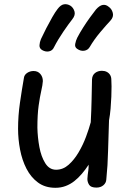

<svg xmlns="http://www.w3.org/2000/svg" viewBox="-20 -882 622 914"><path d="M244 12Q195 12 161 -13Q127 -38 106 -79Q85 -120 75.5 -170Q66 -220 66 -269Q66 -331 75 -393Q84 -455 94 -512Q96 -526 109.5 -535Q123 -544 140 -544Q160 -544 172 -530Q184 -516 184 -496Q183 -478 176.5 -450Q170 -422 164 -379.5Q158 -337 158 -274Q159 -228 167.5 -182Q176 -136 195.5 -105Q215 -74 247 -74Q280 -74 306.5 -97.5Q333 -121 354 -156.5Q375 -192 389.5 -231Q404 -270 412 -300Q415 -357 416 -408Q417 -459 418 -504Q419 -524 432.5 -534.5Q446 -545 465 -545Q478 -545 488 -540Q498 -535 504 -525.5Q510 -516 510 -502Q511 -492 511 -470.5Q511 -449 510 -422Q509 -395 506.5 -365.5Q504 -336 499 -309Q496 -235 494.5 -165Q493 -95 486 -27Q485 -11 472 0Q459 11 439 11Q413 11 404.5 -2Q396 -15 396 -30Q396 -39 397.5 -49Q399 -59 400.5 -71Q402 -83 402 -98Q387 -75 370 -55Q353 -35 334 -20Q315 -5 292.5 3.5Q270 12 244 12ZM237 -657Q230 -641 213.5 -637.5Q197 -634 180 -644Q167 -652 168 -667Q169 -682 175 -696Q186 -720 200.5 -748Q215 -776 229 -800.5Q243 -825 254 -839Q269 -859 284.5 -861.5Q300 -864 315 -855Q329 -846 334.5 -828Q340 -810 324 -790Q308 -770 282 -732Q256 -694 237 -657ZM407 -658Q398 -643 381 -640.5Q364 -638 348 -649Q335 -657 338 -673Q341 -689 348 -703Q360 -726 376.5 -752Q393 -778 409.5 -800.5Q426 -823 437 -837Q454 -856 469 -858.5Q484 -861 497 -850Q512 -840 517 -820.5Q522 -801 505 -783Q487 -764 457.5 -729Q428 -694 407 -658Z"/></svg>

Font: Playpen Sans Hebrew
Style: Regular
Weight: 400
Designer: Tom Grace, Laura Meseguer, Veronika Burian, José Scaglione
Foundry: TypeTogether
Version: Version 2.000